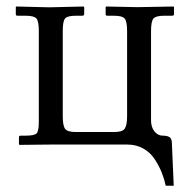

<svg xmlns="http://www.w3.org/2000/svg" viewBox="-20 -451 592 599"><path d="M376.5 -354Q376.5 -383.8 369.1 -392.8Q361.8 -401.9 335.9 -401.9H314.9Q309.6 -401.9 309.6 -406.7V-428.7L311 -430.7L408.7 -428.7L521.5 -430.7L522.9 -428.7V-407.2Q522.9 -401.9 517.1 -401.9H491.7Q466.3 -401.9 458.7 -393.1Q451.2 -384.3 451.2 -354V-75.7Q451.2 -54.2 461.9 -41Q472.7 -27.8 487.3 -27.8Q501.5 -27.8 508.5 -23.4Q515.6 -19 516.1 -6.8L522 128.4H497.1Q492.2 106.4 484.4 86.9Q476.6 67.4 462.9 46.1Q449.2 24.9 427.2 12.5Q405.3 0 377.4 0H134.3L41 1L39.1 -1V-22.5Q39.1 -27.8 44.4 -27.8H60.5Q87.4 -27.8 94.2 -34.9Q101.1 -42 101.1 -70.8V-355Q101.1 -384.3 93.8 -393.1Q86.4 -401.9 60.5 -401.9H34.7Q29.3 -401.9 29.3 -406.7V-428.7L30.3 -430.7L133.8 -428.2L241.2 -430.7L242.7 -428.7V-407.7Q242.7 -401.9 236.8 -401.9H216.3Q190.9 -401.9 183.3 -393.6Q175.8 -385.3 175.8 -355V-87.9Q175.8 -59.1 183.1 -49.1Q190.4 -39.1 216.3 -39.1H335.9Q361.8 -39.1 369.1 -49.6Q376.5 -60.1 376.5 -87.9Z"/></svg>

Font: Libertinage
Style: b
Weight: 400
Designer: OSP
Foundry: OSP
Version: Version 1.0; 2008; OFL relea